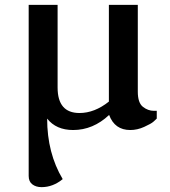

<svg xmlns="http://www.w3.org/2000/svg" viewBox="-20 -520 698 790"><path d="M98 204V-500H217V-160Q217 -55 307 -55Q369 -55 428 -102V-500H547V-143Q547 -97 568 -80.5Q589 -64 613 -64H625V-32Q620 -27 611 -19Q602 -11 573.5 2Q545 15 516 15Q452 15 429 -47Q363 15 281 15Q211 15 174 -32Q174 110 238 217Q198 250 151 250Q128 250 113 238.5Q98 227 98 204Z"/></svg>

Font: Volkhov
Style: Regular
Weight: 400
Designer: Cyreal (www.cyreal.org)
Foundry: Cyreal (www.cyreal.org)
Version: Version 1.010